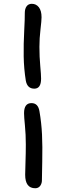

<svg xmlns="http://www.w3.org/2000/svg" viewBox="-20 -793 347 1013"><path d="M161.1 -325.2Q124 -325.2 116.2 -367.2Q106 -430.7 105 -495.8Q104 -561 107.7 -629.4Q111.3 -697.8 110.8 -724.1Q110.8 -746.6 120.4 -759.8Q129.9 -772.9 147.9 -772.9Q170.9 -772.9 185.1 -754.6Q199.2 -736.3 199.2 -702.1Q199.2 -684.1 193.6 -637.5Q188 -590.8 188 -545.9Q188 -492.7 192.4 -445.3Q196.8 -397.9 196.8 -377.9Q196.8 -325.2 161.1 -325.2ZM166 200.2Q112.8 200.2 112.8 128.9Q112.8 110.4 114.5 62.7Q116.2 15.1 116.2 -30.8Q116.2 -83.5 111.6 -129.9Q106.9 -176.3 106.9 -195.8Q106.9 -249 146 -249Q180.7 -249 188 -207Q198.7 -145.5 201.7 -83Q204.6 -20.5 202.9 58.3Q201.2 137.2 201.2 153.8Q202.1 173.3 192.6 186.8Q183.1 200.2 166 200.2Z"/></svg>

Font: Shantell Sans Irregular Bouncy
Style: Regular
Weight: 400
Designer: Stephen Nixon, Anya Danilova, Shantell Martin
Foundry: Arrow Type
Version: Version 1.006;[9816181b4]